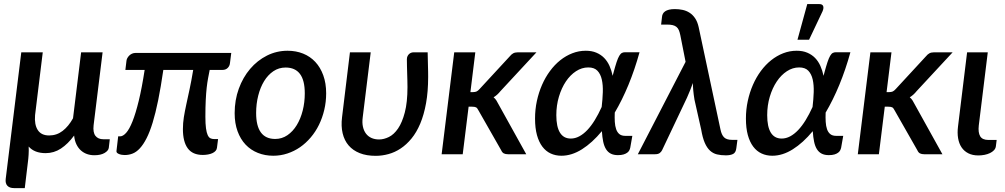

<svg xmlns="http://www.w3.org/2000/svg" viewBox="-20 -772 5032 961"><path d="M529.5 -75 524.5 -32Q522.5 -17.5 503.2 -6.2Q484 5 452 5Q432.5 5 415.5 -1Q398.5 -7 385 -19Q371.5 -31 362.5 -49.5Q353.5 -68 351 -93.5Q320 -51.5 285 -28.5Q250 -5.5 208.5 -5.5Q152.5 -5.5 123.5 -38.5Q124.5 -18.5 123.2 2.2Q122 23 119.5 40.5L104 169.5H50.5Q28 169.5 17 157.8Q6 146 8.5 124L86.5 -510H194L155.5 -195.5Q151.5 -148.5 169 -121.2Q186.5 -94 226 -94Q264 -94 293.5 -116.8Q323 -139.5 345.5 -180L386 -510H493.5L448.5 -145Q444.5 -109 457.8 -92Q471 -75 497.5 -75Z M1131 -456Q1129.5 -441.5 1119.5 -431.8Q1109.5 -422 1093.5 -422H1029.5Q1025.5 -401.5 1021.5 -380.5Q1017.5 -359.5 1014.5 -332.8Q1011.5 -306 1009.8 -271Q1008 -236 1008 -188Q1008 -152 1011 -130Q1014 -108 1019.5 -96Q1025 -84 1033 -80Q1041 -76 1051 -76H1071.5L1066 -32.5Q1065 -23.5 1059 -16.8Q1053 -10 1043.2 -5.5Q1033.5 -1 1021 1.2Q1008.5 3.5 995 3.5Q944 3.5 919.8 -29.5Q895.5 -62.5 895.5 -126Q895.5 -156 900.2 -185.5Q905 -215 912.5 -249.5Q920 -284 929 -325.8Q938 -367.5 947 -422H797.5Q785 -336 771.8 -270.8Q758.5 -205.5 744 -158.2Q729.5 -111 713.5 -79.8Q697.5 -48.5 680.2 -29.8Q663 -11 644 -3.5Q625 4 604 4Q597 4 589.5 2.8Q582 1.5 575.8 -1Q569.5 -3.5 565.8 -7.2Q562 -11 563 -16.5L571.5 -89.5H581Q595.5 -89.5 611.5 -107.2Q627.5 -125 643.2 -164.5Q659 -204 674.5 -267.5Q690 -331 704 -422H607.5L613 -467.5Q613.5 -474 617.2 -481Q621 -488 626.8 -493.8Q632.5 -499.5 640.5 -503.2Q648.5 -507 658 -507H1137.5Z M1357.5 -76.5Q1391 -76.5 1418.5 -95.2Q1446 -114 1465.2 -145.5Q1484.5 -177 1495 -218.2Q1505.5 -259.5 1505.5 -304.5Q1505.5 -370.5 1481.2 -402.2Q1457 -434 1409.5 -434Q1375.5 -434 1348.2 -415.5Q1321 -397 1302 -366Q1283 -335 1272.5 -293.5Q1262 -252 1262 -206.5Q1262 -76.5 1357.5 -76.5ZM1348 7.5Q1306 7.5 1270.5 -6.8Q1235 -21 1209.2 -48.2Q1183.5 -75.5 1169 -115.2Q1154.5 -155 1154.5 -205.5Q1154.5 -271 1175.2 -328Q1196 -385 1232 -427.2Q1268 -469.5 1316.2 -493.8Q1364.5 -518 1419.5 -518Q1461.5 -518 1497 -503.8Q1532.5 -489.5 1558 -462.2Q1583.5 -435 1598 -395.2Q1612.5 -355.5 1612.5 -305Q1612.5 -262 1603 -222Q1593.5 -182 1576.5 -147.2Q1559.5 -112.5 1535.2 -84Q1511 -55.5 1481.8 -35.2Q1452.5 -15 1418.5 -3.8Q1384.5 7.5 1348 7.5Z M2120.5 -510Q2121 -496.5 2121.2 -479.5Q2121.5 -462.5 2122 -445.5Q2122.5 -428.5 2122.8 -413.2Q2123 -398 2123 -387.5Q2123 -313.5 2112.5 -255.5Q2102 -197.5 2083.5 -153.5Q2065 -109.5 2039.8 -78.8Q2014.5 -48 1985.5 -28.8Q1956.5 -9.5 1924.5 -0.8Q1892.5 8 1860.5 8Q1814.5 8 1780.5 -5.5Q1746.5 -19 1725 -44Q1703.5 -69 1695 -104.8Q1686.5 -140.5 1692 -185L1731.5 -510H1835.5L1795.5 -185Q1792 -158.5 1796.5 -138Q1801 -117.5 1811.8 -103.2Q1822.5 -89 1839.2 -81.5Q1856 -74 1877.5 -74Q1901.5 -74 1926.8 -86.5Q1952 -99 1972.5 -129Q1993 -159 2006.2 -209.5Q2019.5 -260 2019.5 -336.5Q2019.5 -351 2019 -368.5Q2018.5 -386 2018 -404.2Q2017.5 -422.5 2017 -440.8Q2016.5 -459 2016.5 -475Q2016.5 -484.5 2019.8 -491Q2023 -497.5 2027.8 -501.8Q2032.5 -506 2038 -508Q2043.5 -510 2049 -510Z M2359 -510 2334.5 -311H2348Q2358 -311 2365 -314Q2372 -317 2380.5 -326.5L2531.5 -490Q2539.5 -500 2548.5 -505Q2557.5 -510 2570.5 -510H2665L2485 -316Q2469 -296 2450.5 -285Q2459 -278 2464.5 -269.2Q2470 -260.5 2475.5 -249.5L2614 0H2522.5Q2510 0 2501.8 -4.2Q2493.5 -8.5 2488.5 -20L2374.5 -220Q2369 -231.5 2362.5 -234.8Q2356 -238 2342 -238H2325.5L2296 0H2190.5L2253.5 -510Z M2837 -78.5Q2858.5 -78.5 2879.2 -89.5Q2900 -100.5 2919.5 -121Q2939 -141.5 2957 -170.8Q2975 -200 2991.5 -236.5Q2996 -274.5 2997.2 -310.2Q2998.5 -346 2992.2 -373.8Q2986 -401.5 2970.2 -418Q2954.5 -434.5 2924.5 -434.5Q2892 -434.5 2863 -415.5Q2834 -396.5 2812.2 -364Q2790.5 -331.5 2777.5 -288Q2764.5 -244.5 2764.5 -195.5Q2764.5 -137.5 2782.8 -108Q2801 -78.5 2837 -78.5ZM3181 -510.5Q3157 -423.5 3125.5 -347.2Q3094 -271 3057 -208.5Q3056 -183.5 3057.2 -162.2Q3058.5 -141 3064 -125.2Q3069.5 -109.5 3080.2 -100.8Q3091 -92 3110 -92H3145L3134.5 -32.5Q3133 -26 3129.8 -19.5Q3126.5 -13 3119.5 -7.8Q3112.5 -2.5 3101.2 1Q3090 4.5 3073 4.5Q3052 4.5 3037.5 -2.8Q3023 -10 3013.5 -25Q3004 -40 2999.2 -62.5Q2994.5 -85 2992.5 -115.5Q2944 -57 2892.8 -24.8Q2841.5 7.5 2790 7.5Q2760.5 7.5 2736.2 -3.8Q2712 -15 2694.5 -38.2Q2677 -61.5 2667.5 -96.2Q2658 -131 2658 -178.5Q2658 -224 2667.2 -266.8Q2676.5 -309.5 2693 -347.2Q2709.5 -385 2732.8 -416.5Q2756 -448 2784.2 -470.5Q2812.5 -493 2844.8 -505.5Q2877 -518 2912 -518Q2942.5 -518 2965.2 -508.2Q2988 -498.5 3004.2 -481.8Q3020.5 -465 3030.8 -442Q3041 -419 3046.5 -392.5L3050.5 -407.5Q3059.5 -441 3066.2 -461.2Q3073 -481.5 3079.5 -492.5Q3086 -503.5 3092.8 -507Q3099.5 -510.5 3108 -510.5Z M3671 -72 3665.5 -30.5Q3663 -8.5 3649.5 -1.5Q3636 5.5 3613 5.5Q3588.5 5.5 3568.8 0.8Q3549 -4 3533.8 -18Q3518.5 -32 3507.5 -57.2Q3496.5 -82.5 3489.5 -124L3456 -273Q3451.5 -301 3449.8 -320.8Q3448 -340.5 3448 -356.5Q3442 -340 3435 -322Q3428 -304 3418.5 -283L3294 -20.5Q3290 -12 3282 -6Q3274 0 3258.5 0H3172.5L3411.5 -462.5L3385 -596.5Q3382 -611 3377.8 -621Q3373.5 -631 3366 -637.2Q3358.5 -643.5 3347 -646.2Q3335.5 -649 3319 -649H3289L3293.5 -687.5Q3294 -695.5 3297.8 -702.8Q3301.5 -710 3309 -715.2Q3316.5 -720.5 3328.5 -723.5Q3340.5 -726.5 3358.5 -726.5Q3378 -726.5 3396.8 -722.5Q3415.5 -718.5 3431.5 -708.2Q3447.5 -698 3459.2 -680.5Q3471 -663 3477 -636L3586 -124.5Q3591.5 -97 3604.2 -84.5Q3617 -72 3644 -72Z M3892.5 -78.5Q3914 -78.5 3934.8 -89.5Q3955.5 -100.5 3975 -121Q3994.5 -141.5 4012.5 -170.8Q4030.5 -200 4047 -236.5Q4051.5 -274.5 4052.8 -310.2Q4054 -346 4047.8 -373.8Q4041.5 -401.5 4025.8 -418Q4010 -434.5 3980 -434.5Q3947.5 -434.5 3918.5 -415.5Q3889.5 -396.5 3867.8 -364Q3846 -331.5 3833 -288Q3820 -244.5 3820 -195.5Q3820 -137.5 3838.2 -108Q3856.5 -78.5 3892.5 -78.5ZM4236.5 -510.5Q4212.5 -423.5 4181 -347.2Q4149.5 -271 4112.5 -208.5Q4111.5 -183.5 4112.8 -162.2Q4114 -141 4119.5 -125.2Q4125 -109.5 4135.8 -100.8Q4146.5 -92 4165.5 -92H4200.5L4190 -32.5Q4188.5 -26 4185.2 -19.5Q4182 -13 4175 -7.8Q4168 -2.5 4156.8 1Q4145.5 4.5 4128.5 4.5Q4107.5 4.5 4093 -2.8Q4078.5 -10 4069 -25Q4059.5 -40 4054.8 -62.5Q4050 -85 4048 -115.5Q3999.5 -57 3948.2 -24.8Q3897 7.5 3845.5 7.5Q3816 7.5 3791.8 -3.8Q3767.5 -15 3750 -38.2Q3732.5 -61.5 3723 -96.2Q3713.5 -131 3713.5 -178.5Q3713.5 -224 3722.8 -266.8Q3732 -309.5 3748.5 -347.2Q3765 -385 3788.2 -416.5Q3811.5 -448 3839.8 -470.5Q3868 -493 3900.2 -505.5Q3932.5 -518 3967.5 -518Q3998 -518 4020.8 -508.2Q4043.5 -498.5 4059.8 -481.8Q4076 -465 4086.2 -442Q4096.5 -419 4102 -392.5L4106 -407.5Q4115 -441 4121.8 -461.2Q4128.5 -481.5 4135 -492.5Q4141.5 -503.5 4148.2 -507Q4155 -510.5 4163.5 -510.5ZM3971.5 -573 4020.5 -751.5H4081.5Q4096 -751.5 4100 -741.8Q4104 -732 4097 -715.5L4029.5 -573Z M4442 -510 4417.5 -311H4431Q4441 -311 4448 -314Q4455 -317 4463.5 -326.5L4614.5 -490Q4622.5 -500 4631.5 -505Q4640.5 -510 4653.5 -510H4748L4568 -316Q4552 -296 4533.5 -285Q4542 -278 4547.5 -269.2Q4553 -260.5 4558.5 -249.5L4697 0H4605.5Q4593 0 4584.8 -4.2Q4576.5 -8.5 4571.5 -20L4457.5 -220Q4452 -231.5 4445.5 -234.8Q4439 -238 4425 -238H4408.5L4379 0H4273.5L4336.5 -510Z M4820.5 -510H4924L4879 -144Q4875 -108.5 4886 -90Q4897 -71.5 4927.5 -71.5H4968.5L4964.5 -39.5Q4963 -28.5 4955 -20Q4947 -11.5 4935 -5.8Q4923 0 4907.8 3Q4892.5 6 4877 6Q4847.5 6 4826.5 -4.8Q4805.5 -15.5 4792.8 -34.5Q4780 -53.5 4775.5 -80.2Q4771 -107 4775 -138.5Z"/></svg>

Font: Lato SemiBold
Style: Italic
Weight: 600
Italic angle: -7°
Designer: Lukasz Dziedzic with Adam Twardoch and Botio Nikoltchev
Foundry: tyPoland Lukasz Dziedzic
Version: Version 2.015; 2015-08-06; http://www.latofonts.com/